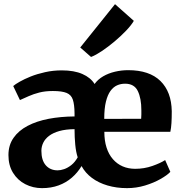

<svg xmlns="http://www.w3.org/2000/svg" viewBox="-20 -914 896 944"><path d="M186.5 11Q142 11 104.2 -8.5Q66.5 -28 44 -64.5Q21.5 -101 21.5 -151.5Q21.5 -200.5 46.5 -236.2Q71.5 -272 115.8 -295.2Q160 -318.5 219 -329.8Q278 -341 346.5 -341.5V-357.5Q346 -400 338.2 -423.8Q330.5 -447.5 307.8 -457Q285 -466.5 240 -466.5Q202 -466.5 173 -459Q144 -451.5 121 -441.2Q98 -431 78 -422L45 -491Q54.5 -499.5 76.8 -512.2Q99 -525 130.8 -537.8Q162.5 -550.5 201.8 -559.2Q241 -568 284 -568Q344.5 -568 385 -550.2Q425.5 -532.5 445 -501Q461 -523.5 487.2 -538.8Q513.5 -554 545.5 -561.5Q577.5 -569 610 -569Q714.5 -569 768.8 -515.8Q823 -462.5 824.5 -367Q824.5 -333.5 823 -309Q821.5 -284.5 817.5 -266H493Q493 -222.5 503.8 -188.8Q514.5 -155 535 -131.5Q555.5 -108 583.2 -96Q611 -84 645 -84Q689 -84 729 -98Q769 -112 792 -127L817.5 -69Q802 -52.5 769 -33.8Q736 -15 693.2 -2Q650.5 11 604.5 11Q553 11 508.8 -2Q464.5 -15 432 -39.2Q399.5 -63.5 381 -97.5Q361.5 -65 333.2 -40.5Q305 -16 268.2 -2.5Q231.5 11 186.5 11ZM492.5 -329.5 674 -330Q675 -338 675 -350.8Q675 -363.5 675 -372Q675 -430.5 657.5 -466.5Q640 -502.5 595 -502.5Q574 -502.5 555.8 -494.5Q537.5 -486.5 523.2 -467Q509 -447.5 500.8 -414.2Q492.5 -381 492.5 -329.5ZM263.5 -76.5Q278 -76.5 295.5 -82.5Q313 -88.5 330.8 -102.5Q348.5 -116.5 362 -140.5Q353.5 -166 350 -202.5Q346.5 -239 346.5 -279Q303 -278.5 272 -269.8Q241 -261 221.5 -246.2Q202 -231.5 192.8 -212.5Q183.5 -193.5 183.5 -172.5Q183.5 -126 205.2 -101.2Q227 -76.5 263.5 -76.5ZM427 -634.5 374.5 -680.5 545.5 -893.5 638 -811.5Q625.5 -790 599.8 -763Q574 -736 542.8 -709.8Q511.5 -683.5 481.2 -663.2Q451 -643 429 -634.5Z"/></svg>

Font: Merriweather 20pt ExtraBold
Style: Regular
Weight: 800
Version: Version 2.100